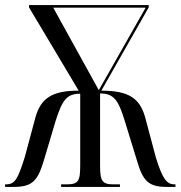

<svg xmlns="http://www.w3.org/2000/svg" viewBox="-20 -734 709 754"><path d="M0 0H34C108 0 129 -24 154 -110L199 -261C224 -338 240 -366 295 -366V-86C295 -22 288 -10 241 -10H220V0H451V-10H427C381 -10 373 -22 373 -86V-367C427 -367 445 -341 470 -259L518 -103C541 -23 564 0 634 0H669V-10H666C636 -10 619 -28 592 -116L549 -277C528 -347 487 -378 378 -378L564 -705V-714H94V-705L289 -378C183 -378 141 -347 120 -276L77 -116C50 -32 40 -10 3 -10H0ZM368 -380 189 -704H552Z"/></svg>

Font: Noto Serif Display ExtraCondensed
Style: Regular
Weight: 400
Width: 2
Designer: Monotype Design Team
Foundry: Monotype Imaging Inc.
Version: Version 2.009